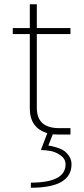

<svg xmlns="http://www.w3.org/2000/svg" viewBox="-20 -632 396 902"><path d="M202 -6H204Q120 -30 120 -123V-472H40V-500H120V-612H153V-500H311V-472H153V-125Q153 -30 258 -30H311V0H253Q236 0 228 -1L207 52Q211 52 218.5 53.5Q226 55 245 60.5Q264 66 278 74.5Q292 83 304 100.5Q316 118 316 140Q316 250 125 250V226Q288 226 288 140Q288 114 264 97.5Q240 81 216.5 77Q193 73 172 73Z"/></svg>

Font: Fivo Sans Thin
Style: Regular
Weight: 250
Foundry: Alexander Slobzheninov
Version: 1.0